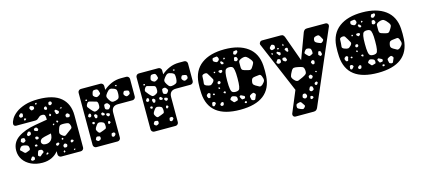

<svg xmlns="http://www.w3.org/2000/svg" viewBox="-58 -999 3646 1658"><g transform="rotate(-15 1765.5 -170.0)"><path d="M211 10Q154 10 110 -11Q66 -32 41.5 -68Q17 -104 17 -149Q17 -222 76.5 -263.5Q136 -305 236 -322L342 -340Q342 -366 337.5 -378Q333 -390 312 -390Q298 -390 289.5 -384.5Q281 -379 271 -369Q260 -358 243 -358H73Q63 -358 56.5 -364Q50 -370 51 -380Q52 -399 67 -424.5Q82 -450 113.5 -474Q145 -498 194.5 -514Q244 -530 314 -530Q450 -530 516 -473.5Q582 -417 582 -314V-27Q582 -16 574 -8Q566 0 555 0H380Q369 0 361 -8Q353 -16 353 -27V-55Q331 -25 294.5 -7.5Q258 10 211 10ZM293 -504H283L278 -498L282 -489L292 -493ZM251 -485Q242 -488 236.5 -489.5Q231 -491 226 -484Q220 -475 221.5 -470Q223 -465 229 -457Q234 -450 238.5 -450.5Q243 -451 251 -454Q262 -457 262 -469Q262 -482 251 -485ZM419 -477Q415 -486 404 -485Q393 -484 391 -474Q390 -467 390 -463Q390 -459 396 -455Q403 -452 406.5 -453Q410 -454 416 -459Q424 -466 419 -477ZM359 -453Q347 -453 343 -441Q341 -435 343 -432.5Q345 -430 350 -426Q357 -420 365 -425Q371 -429 369 -439Q367 -445 366 -449Q365 -453 359 -453ZM146 -449Q140 -453 136.5 -451Q133 -449 127 -444Q122 -439 119.5 -436Q117 -433 119 -426Q122 -419 125.5 -416Q129 -413 137 -414Q145 -415 148 -418Q151 -421 152 -429Q154 -437 153.5 -441Q153 -445 146 -449ZM491 -414 482 -411 474 -405 483 -402 492 -403ZM449 -395Q443 -400 439.5 -402.5Q436 -405 429 -401Q423 -397 424.5 -392.5Q426 -388 428 -381Q430 -374 431 -369Q432 -364 439 -364Q448 -364 452 -366Q456 -368 460 -376Q462 -384 458.5 -387Q455 -390 449 -395ZM172 -393 161 -402 151 -394 154 -381 165 -384ZM389 -373 380 -385 371 -374 372 -364 383 -361ZM538 -339Q532 -345 528 -347Q524 -349 517 -345Q509 -341 507.5 -336.5Q506 -332 507 -324Q509 -316 512.5 -314.5Q516 -313 524 -312Q531 -311 534.5 -312Q538 -313 541 -320Q547 -331 538 -339ZM431 -305 424 -312 415 -303 422 -292 433 -296ZM242 -293Q235 -301 224 -297Q217 -295 214.5 -292.5Q212 -290 212 -283Q212 -276 215 -274Q218 -272 225 -270Q232 -267 236.5 -266Q241 -265 245 -272Q250 -278 248.5 -282Q247 -286 242 -293ZM394 -292 385 -291 380 -285 386 -277 394 -283ZM168 -280Q160 -282 156.5 -279.5Q153 -277 149 -270Q144 -264 142.5 -259.5Q141 -255 146 -249Q151 -243 155 -243.5Q159 -244 167 -247Q178 -251 178 -261Q178 -269 177 -273.5Q176 -278 168 -280ZM528 -239Q522 -260 510.5 -263.5Q499 -267 477 -268Q455 -269 444 -265.5Q433 -262 426 -242Q417 -218 416 -203.5Q415 -189 436 -174Q455 -159 466 -168Q477 -177 497 -191Q515 -203 524.5 -211Q534 -219 528 -239ZM97 -239Q90 -239 87 -238Q84 -237 81 -231Q78 -223 76 -217.5Q74 -212 81 -207Q89 -200 94.5 -199Q100 -198 109 -204Q118 -209 118 -214.5Q118 -220 115 -230Q114 -237 109.5 -237.5Q105 -238 97 -239ZM223 -221Q213 -225 207 -219Q201 -213 206 -203Q211 -195 219 -196Q226 -197 229 -198.5Q232 -200 233 -207Q234 -213 231.5 -215.5Q229 -218 223 -221ZM280 -138Q309 -138 327 -157Q345 -176 345 -216L286 -203Q260 -197 251 -187Q242 -177 242 -166Q242 -155 251.5 -146.5Q261 -138 280 -138ZM99 -175Q82 -179 73 -176Q64 -173 55 -158Q47 -145 55.5 -139Q64 -133 74 -122Q81 -114 86.5 -111.5Q92 -109 102 -113Q117 -120 126.5 -122.5Q136 -125 135 -142Q133 -160 125 -165.5Q117 -171 99 -175ZM205 -152Q200 -159 195 -157Q189 -156 186.5 -154.5Q184 -153 184 -147Q184 -142 187.5 -141.5Q191 -141 196 -139Q202 -137 205 -142Q209 -147 205 -152ZM439 -148 429 -155 422 -147 424 -138H434ZM392 -118Q389 -124 385 -124Q381 -124 374 -123Q365 -121 363 -112Q362 -104 371 -99Q377 -96 384 -102Q389 -107 392 -109.5Q395 -112 392 -118ZM519 -107Q518 -115 509 -117Q504 -118 501 -118Q498 -118 495 -113Q489 -103 496 -96Q500 -92 503 -94Q506 -96 511 -98Q515 -100 517 -101.5Q519 -103 519 -107ZM241 -87Q237 -98 231 -100.5Q225 -103 213 -103Q203 -103 200 -98Q197 -93 194 -83Q191 -71 189 -64.5Q187 -58 197 -51Q206 -45 211 -50.5Q216 -56 225 -63Q234 -70 239.5 -73.5Q245 -77 241 -87ZM450 -95Q444 -100 439.5 -100.5Q435 -101 429 -96Q418 -87 423 -74Q426 -67 430 -66.5Q434 -66 442 -66Q452 -67 455 -77Q456 -84 456 -88Q456 -92 450 -95ZM283 -58 272 -66 264 -59 261 -48 274 -49ZM145 -63Q137 -66 134.5 -62Q132 -58 127 -52Q123 -47 121 -44Q119 -41 122 -36Q127 -27 139 -29Q147 -31 151 -32.5Q155 -34 156 -42Q157 -51 155 -55.5Q153 -60 145 -63ZM426 -36 420 -46 410 -36 416 -25 425 -30ZM514 -38 505 -35 500 -29 507 -24 514 -29Z M694 0Q683 0 675 -8Q667 -16 667 -27V-493Q667 -504 675 -512Q683 -520 694 -520H869Q880 -520 888 -512Q896 -504 896 -493V-458Q928 -486 967.5 -503Q1007 -520 1052 -520H1100Q1111 -520 1119 -512Q1127 -504 1127 -493V-337Q1127 -326 1119 -318Q1111 -310 1100 -310H971Q911 -310 911 -250V-27Q911 -16 903 -8Q895 0 884 0ZM839 -464Q835 -474 830.5 -478Q826 -482 815 -482Q802 -482 795.5 -480Q789 -478 785 -466Q780 -451 779.5 -442.5Q779 -434 792 -424Q805 -415 813.5 -417Q822 -419 835 -428Q846 -436 844.5 -443.5Q843 -451 839 -464ZM1001 -474 993 -476 985 -473 989 -465 999 -464ZM967 -449Q945 -458 933 -453.5Q921 -449 906 -430Q891 -412 890.5 -400Q890 -388 903 -368Q915 -348 926.5 -343.5Q938 -339 961 -345Q983 -351 988.5 -361.5Q994 -372 995 -394Q996 -418 992.5 -429.5Q989 -441 967 -449ZM713 -421 706 -416 708 -408 718 -407 722 -416ZM1092 -389Q1090 -398 1086 -400.5Q1082 -403 1072 -405Q1061 -406 1054.5 -407Q1048 -408 1043 -398Q1037 -387 1038 -380.5Q1039 -374 1048 -364Q1057 -356 1063.5 -356.5Q1070 -357 1080 -363Q1090 -368 1091.5 -373Q1093 -378 1092 -389ZM809 -356Q807 -375 797.5 -379Q788 -383 770 -387Q749 -392 736.5 -396Q724 -400 713 -381Q702 -362 709.5 -352Q717 -342 731 -325Q745 -309 754 -302.5Q763 -296 782 -304Q802 -313 806.5 -323.5Q811 -334 809 -356ZM895 -329Q888 -339 882.5 -342Q877 -345 865 -342Q854 -339 852.5 -332.5Q851 -326 851 -315Q851 -304 853 -299Q855 -294 864 -291Q875 -287 880.5 -288.5Q886 -290 893 -299Q900 -308 901 -314Q902 -320 895 -329ZM713 -294Q706 -296 704 -292.5Q702 -289 698 -284Q695 -279 693.5 -276.5Q692 -274 696 -269Q702 -260 711 -263Q722 -266 722 -277Q722 -284 721 -288Q720 -292 713 -294ZM769 -270Q764 -274 760.5 -276.5Q757 -279 750 -275Q744 -271 744.5 -267Q745 -263 746 -256Q748 -249 749.5 -245.5Q751 -242 758 -241Q765 -240 767 -243.5Q769 -247 772 -254Q776 -264 769 -270ZM830 -270Q826 -274 823 -275.5Q820 -277 815 -274Q809 -271 808.5 -268Q808 -265 809 -259Q811 -250 821 -249Q827 -248 830.5 -248.5Q834 -249 837 -254Q839 -260 837 -262.5Q835 -265 830 -270ZM880 -246Q880 -252 876.5 -253.5Q873 -255 867 -257Q861 -258 857.5 -259Q854 -260 851 -255Q847 -250 848 -246.5Q849 -243 853 -238Q857 -232 860 -230.5Q863 -229 869 -231Q880 -235 880 -246ZM735 -210Q734 -216 725 -217Q717 -218 714 -213Q711 -206 716 -200Q723 -194 730 -197Q736 -201 735 -210ZM793 -196Q774 -202 764 -198.5Q754 -195 743 -178Q731 -162 729.5 -151Q728 -140 740 -124Q751 -109 761 -113.5Q771 -118 788 -123Q803 -128 810.5 -132.5Q818 -137 818 -152Q818 -171 814.5 -180.5Q811 -190 793 -196ZM867 -180Q864 -190 856 -190Q850 -190 849 -187Q848 -184 846 -179Q844 -170 849 -166Q853 -163 855.5 -164.5Q858 -166 861 -169Q865 -172 867 -173.5Q869 -175 867 -180ZM750 -75Q748 -83 743 -83.5Q738 -84 729 -86Q718 -88 713 -78Q709 -71 707 -66.5Q705 -62 711 -55Q719 -48 724 -46.5Q729 -45 738 -50Q747 -54 749 -59Q751 -64 750 -75ZM880 -77Q876 -84 871.5 -84Q867 -84 859 -83Q853 -82 851.5 -79Q850 -76 849 -70Q848 -63 847.5 -58.5Q847 -54 854 -51Q861 -47 865 -48.5Q869 -50 875 -55Q881 -62 882.5 -66Q884 -70 880 -77Z M1212 0Q1201 0 1193 -8Q1185 -16 1185 -27V-493Q1185 -504 1193 -512Q1201 -520 1212 -520H1387Q1398 -520 1406 -512Q1414 -504 1414 -493V-458Q1446 -486 1485.5 -503Q1525 -520 1570 -520H1618Q1629 -520 1637 -512Q1645 -504 1645 -493V-337Q1645 -326 1637 -318Q1629 -310 1618 -310H1489Q1429 -310 1429 -250V-27Q1429 -16 1421 -8Q1413 0 1402 0ZM1357 -464Q1353 -474 1348.5 -478Q1344 -482 1333 -482Q1320 -482 1313.5 -480Q1307 -478 1303 -466Q1298 -451 1297.5 -442.5Q1297 -434 1310 -424Q1323 -415 1331.5 -417Q1340 -419 1353 -428Q1364 -436 1362.5 -443.5Q1361 -451 1357 -464ZM1519 -474 1511 -476 1503 -473 1507 -465 1517 -464ZM1485 -449Q1463 -458 1451 -453.5Q1439 -449 1424 -430Q1409 -412 1408.5 -400Q1408 -388 1421 -368Q1433 -348 1444.5 -343.5Q1456 -339 1479 -345Q1501 -351 1506.5 -361.5Q1512 -372 1513 -394Q1514 -418 1510.5 -429.5Q1507 -441 1485 -449ZM1231 -421 1224 -416 1226 -408 1236 -407 1240 -416ZM1610 -389Q1608 -398 1604 -400.5Q1600 -403 1590 -405Q1579 -406 1572.5 -407Q1566 -408 1561 -398Q1555 -387 1556 -380.5Q1557 -374 1566 -364Q1575 -356 1581.5 -356.5Q1588 -357 1598 -363Q1608 -368 1609.5 -373Q1611 -378 1610 -389ZM1327 -356Q1325 -375 1315.5 -379Q1306 -383 1288 -387Q1267 -392 1254.5 -396Q1242 -400 1231 -381Q1220 -362 1227.5 -352Q1235 -342 1249 -325Q1263 -309 1272 -302.5Q1281 -296 1300 -304Q1320 -313 1324.5 -323.5Q1329 -334 1327 -356ZM1413 -329Q1406 -339 1400.5 -342Q1395 -345 1383 -342Q1372 -339 1370.5 -332.5Q1369 -326 1369 -315Q1369 -304 1371 -299Q1373 -294 1382 -291Q1393 -287 1398.5 -288.5Q1404 -290 1411 -299Q1418 -308 1419 -314Q1420 -320 1413 -329ZM1231 -294Q1224 -296 1222 -292.5Q1220 -289 1216 -284Q1213 -279 1211.5 -276.5Q1210 -274 1214 -269Q1220 -260 1229 -263Q1240 -266 1240 -277Q1240 -284 1239 -288Q1238 -292 1231 -294ZM1287 -270Q1282 -274 1278.5 -276.5Q1275 -279 1268 -275Q1262 -271 1262.5 -267Q1263 -263 1264 -256Q1266 -249 1267.5 -245.5Q1269 -242 1276 -241Q1283 -240 1285 -243.5Q1287 -247 1290 -254Q1294 -264 1287 -270ZM1348 -270Q1344 -274 1341 -275.5Q1338 -277 1333 -274Q1327 -271 1326.5 -268Q1326 -265 1327 -259Q1329 -250 1339 -249Q1345 -248 1348.5 -248.5Q1352 -249 1355 -254Q1357 -260 1355 -262.5Q1353 -265 1348 -270ZM1398 -246Q1398 -252 1394.5 -253.5Q1391 -255 1385 -257Q1379 -258 1375.5 -259Q1372 -260 1369 -255Q1365 -250 1366 -246.5Q1367 -243 1371 -238Q1375 -232 1378 -230.5Q1381 -229 1387 -231Q1398 -235 1398 -246ZM1253 -210Q1252 -216 1243 -217Q1235 -218 1232 -213Q1229 -206 1234 -200Q1241 -194 1248 -197Q1254 -201 1253 -210ZM1311 -196Q1292 -202 1282 -198.5Q1272 -195 1261 -178Q1249 -162 1247.5 -151Q1246 -140 1258 -124Q1269 -109 1279 -113.5Q1289 -118 1306 -123Q1321 -128 1328.5 -132.5Q1336 -137 1336 -152Q1336 -171 1332.5 -180.5Q1329 -190 1311 -196ZM1385 -180Q1382 -190 1374 -190Q1368 -190 1367 -187Q1366 -184 1364 -179Q1362 -170 1367 -166Q1371 -163 1373.5 -164.5Q1376 -166 1379 -169Q1383 -172 1385 -173.5Q1387 -175 1385 -180ZM1268 -75Q1266 -83 1261 -83.5Q1256 -84 1247 -86Q1236 -88 1231 -78Q1227 -71 1225 -66.5Q1223 -62 1229 -55Q1237 -48 1242 -46.5Q1247 -45 1256 -50Q1265 -54 1267 -59Q1269 -64 1268 -75ZM1398 -77Q1394 -84 1389.5 -84Q1385 -84 1377 -83Q1371 -82 1369.5 -79Q1368 -76 1367 -70Q1366 -63 1365.5 -58.5Q1365 -54 1372 -51Q1379 -47 1383 -48.5Q1387 -50 1393 -55Q1399 -62 1400.5 -66Q1402 -70 1398 -77Z M1979 10Q1704 10 1689 -213Q1686 -260 1689 -307Q1697 -417 1773 -473.5Q1849 -530 1979 -530Q2109 -530 2185.5 -473.5Q2262 -417 2269 -307Q2272 -260 2269 -213Q2254 10 1979 10ZM2082 -491Q2079 -498 2074 -496Q2069 -494 2061 -494Q2055 -494 2052 -493Q2049 -492 2048 -487Q2045 -479 2043.5 -474Q2042 -469 2049 -465Q2056 -460 2061 -461Q2066 -462 2073 -468Q2080 -474 2082.5 -478Q2085 -482 2082 -491ZM1907 -479Q1902 -488 1896.5 -487Q1891 -486 1881 -485Q1872 -484 1866.5 -483Q1861 -482 1859 -473Q1857 -462 1859.5 -457Q1862 -452 1871 -447Q1882 -441 1888 -440Q1894 -439 1903 -447Q1912 -455 1912 -461.5Q1912 -468 1907 -479ZM1965 -456 1957 -462 1949 -455 1952 -445 1960 -449ZM2066 -433Q2063 -440 2059 -441Q2055 -442 2047 -441Q2041 -440 2040.5 -436.5Q2040 -433 2039 -427Q2038 -420 2036.5 -415.5Q2035 -411 2041 -408Q2049 -404 2054 -404Q2059 -404 2065 -410Q2071 -416 2070.5 -420.5Q2070 -425 2066 -433ZM1936 -429Q1931 -434 1928 -436.5Q1925 -439 1920 -436Q1914 -434 1915.5 -430Q1917 -426 1918 -420Q1919 -412 1925 -411Q1931 -410 1934.5 -409Q1938 -408 1941 -413Q1944 -419 1942 -422Q1940 -425 1936 -429ZM2178 -385Q2160 -409 2145.5 -417.5Q2131 -426 2103 -416Q2076 -406 2075 -389.5Q2074 -373 2075 -344Q2076 -323 2086 -317.5Q2096 -312 2117 -307Q2136 -301 2147.5 -300.5Q2159 -300 2170 -317Q2185 -339 2189.5 -352Q2194 -365 2178 -385ZM1802 -336Q1791 -355 1784 -365Q1777 -375 1756 -371Q1736 -366 1736.5 -353Q1737 -340 1735 -319Q1733 -300 1732 -288.5Q1731 -277 1749 -269Q1771 -260 1783 -261Q1795 -262 1811 -280Q1824 -296 1818.5 -307Q1813 -318 1802 -336ZM1979 -150Q2008 -150 2015 -166.5Q2022 -183 2024 -218Q2025 -233 2025 -260Q2025 -287 2024 -302Q2022 -335 2015 -352.5Q2008 -370 1979 -370Q1951 -370 1943.5 -352.5Q1936 -335 1934 -302Q1933 -287 1933 -260Q1933 -233 1934 -218Q1936 -183 1943.5 -166.5Q1951 -150 1979 -150ZM1914 -358Q1912 -365 1907.5 -365Q1903 -365 1896 -366Q1885 -367 1882 -360Q1880 -355 1881.5 -352.5Q1883 -350 1888 -346Q1892 -342 1894.5 -340Q1897 -338 1903 -341Q1909 -345 1912 -348Q1915 -351 1914 -358ZM1853 -363 1842 -366 1838 -356 1846 -352 1851 -355ZM1860 -277Q1852 -277 1849 -268Q1845 -258 1852 -253Q1860 -247 1868 -253Q1877 -259 1874 -268Q1873 -274 1869.5 -275.5Q1866 -277 1860 -277ZM2234 -219Q2226 -240 2212.5 -238Q2199 -236 2177 -234Q2159 -232 2151.5 -227Q2144 -222 2140 -205Q2136 -187 2139 -178Q2142 -169 2158 -159Q2178 -147 2189.5 -141.5Q2201 -136 2219 -151Q2238 -169 2241 -182Q2244 -195 2234 -219ZM1855 -223 1846 -225 1843 -216 1851 -209 1859 -215ZM1760 -196Q1753 -201 1748.5 -200Q1744 -199 1737 -193Q1727 -185 1731 -173Q1734 -164 1737 -160Q1740 -156 1749 -156Q1757 -156 1757.5 -161.5Q1758 -167 1760 -175Q1763 -183 1764.5 -187.5Q1766 -192 1760 -196ZM1801 -180 1791 -186 1782 -178 1790 -170 1798 -171ZM1897 -173 1886 -180 1875 -172 1882 -163 1893 -160ZM1981 -87Q1981 -101 1976.5 -106.5Q1972 -112 1959 -116Q1945 -121 1938 -119.5Q1931 -118 1922 -106Q1915 -97 1920.5 -91.5Q1926 -86 1934 -76Q1939 -69 1943 -67Q1947 -65 1955 -68Q1967 -72 1974 -73.5Q1981 -75 1981 -87ZM1786 -106Q1780 -117 1766 -115Q1759 -113 1758 -109Q1757 -105 1756 -97Q1755 -90 1755 -86Q1755 -82 1762 -79Q1769 -76 1772 -79Q1775 -82 1780 -87Q1785 -93 1787.5 -96Q1790 -99 1786 -106ZM2029 -103Q2021 -107 2016 -109.5Q2011 -112 2005 -106Q1999 -100 2002.5 -95.5Q2006 -91 2009 -83Q2012 -77 2014.5 -74Q2017 -71 2023 -72Q2033 -73 2038.5 -74Q2044 -75 2046 -85Q2047 -94 2042 -96.5Q2037 -99 2029 -103ZM2134 -96Q2127 -104 2121.5 -102.5Q2116 -101 2106 -97Q2097 -92 2092 -88Q2087 -84 2088 -74Q2091 -59 2093 -51Q2095 -43 2110 -40Q2124 -38 2127 -46.5Q2130 -55 2136 -68Q2141 -77 2141.5 -83Q2142 -89 2134 -96ZM1849 -93Q1843 -96 1839.5 -94.5Q1836 -93 1831 -89Q1826 -84 1824 -81Q1822 -78 1824 -71Q1827 -65 1830.5 -63.5Q1834 -62 1841 -63Q1847 -64 1849 -66.5Q1851 -69 1853 -75Q1854 -82 1854.5 -85.5Q1855 -89 1849 -93ZM2050 -48 2036 -50 2030 -37 2041 -32 2050 -35Z M2423 190Q2414 190 2407.5 184Q2401 178 2401 169Q2401 167 2401 164.5Q2401 162 2402 159L2482 -33L2289 -489Q2288 -492 2288 -496Q2290 -506 2296.5 -513Q2303 -520 2313 -520H2482Q2497 -520 2504 -512Q2511 -504 2514 -496L2596 -268L2681 -496Q2685 -505 2692.5 -512.5Q2700 -520 2715 -520H2882Q2891 -520 2898 -513.5Q2905 -507 2905 -499Q2905 -493 2904 -489L2622 166Q2618 175 2610 182.5Q2602 190 2587 190ZM2393 -460Q2384 -464 2379.5 -460.5Q2375 -457 2369 -450Q2363 -443 2361.5 -438Q2360 -433 2365 -425Q2370 -417 2375 -416.5Q2380 -416 2389 -419Q2398 -421 2402 -424Q2406 -427 2407 -437Q2408 -447 2405 -452Q2402 -457 2393 -460ZM2480 -446 2473 -439 2472 -430 2483 -427V-437ZM2811 -419Q2805 -430 2799.5 -434.5Q2794 -439 2782 -437Q2766 -434 2759 -430Q2752 -426 2749 -411Q2747 -396 2752.5 -389.5Q2758 -383 2773 -376Q2788 -369 2797 -366.5Q2806 -364 2818 -376Q2829 -388 2823.5 -396Q2818 -404 2811 -419ZM2437 -418 2429 -422 2420 -418 2424 -408 2433 -410ZM2505 -403Q2492 -407 2484 -397Q2480 -391 2483 -388Q2486 -385 2490 -380Q2494 -374 2496 -370.5Q2498 -367 2505 -369Q2511 -371 2510.5 -375Q2510 -379 2510 -386Q2510 -393 2510.5 -397Q2511 -401 2505 -403ZM2372 -392 2361 -390 2363 -381 2370 -375 2374 -383ZM2430 -384Q2422 -387 2417.5 -390.5Q2413 -394 2408 -387Q2404 -381 2408 -377.5Q2412 -374 2416 -367Q2420 -361 2422.5 -358Q2425 -355 2431 -357Q2438 -359 2439 -363Q2440 -367 2440 -374Q2440 -379 2437.5 -381Q2435 -383 2430 -384ZM2685 -349Q2668 -353 2660.5 -348Q2653 -343 2644 -329Q2637 -318 2643 -312Q2649 -306 2658 -296Q2665 -288 2670 -285Q2675 -282 2685 -286Q2697 -291 2703 -295Q2709 -299 2708 -312Q2707 -328 2703.5 -336.5Q2700 -345 2685 -349ZM2474 -319Q2472 -328 2461 -328Q2454 -328 2450 -328Q2446 -328 2443 -321Q2438 -309 2449 -300Q2457 -294 2461.5 -292.5Q2466 -291 2474 -296Q2481 -301 2479 -306Q2477 -311 2474 -319ZM2410 -327Q2403 -329 2400 -326.5Q2397 -324 2393 -317Q2388 -311 2385.5 -306.5Q2383 -302 2388 -296Q2398 -284 2412 -289Q2421 -292 2423 -296.5Q2425 -301 2425 -310Q2425 -318 2422 -321.5Q2419 -325 2410 -327ZM2766 -303Q2757 -303 2756.5 -297Q2756 -291 2753 -283Q2749 -274 2757 -268Q2762 -263 2765.5 -260.5Q2769 -258 2775 -262Q2782 -267 2783 -271Q2784 -275 2782 -283Q2780 -292 2778 -297Q2776 -302 2766 -303ZM2697 -240Q2690 -244 2686 -242Q2682 -240 2677 -235Q2672 -230 2672.5 -226Q2673 -222 2677 -216Q2680 -210 2682.5 -207.5Q2685 -205 2692 -206Q2699 -208 2701 -211Q2703 -214 2704 -221Q2705 -229 2704.5 -233Q2704 -237 2697 -240ZM2555 -217Q2532 -222 2518.5 -220.5Q2505 -219 2494 -198Q2479 -172 2475.5 -156.5Q2472 -141 2493 -119Q2512 -98 2527.5 -103.5Q2543 -109 2568 -121Q2592 -132 2601.5 -141.5Q2611 -151 2608 -177Q2605 -201 2592.5 -206.5Q2580 -212 2555 -217ZM2696 -146 2689 -145 2688 -138 2695 -133 2703 -140ZM2651 -119Q2647 -124 2644 -125.5Q2641 -127 2636 -125Q2629 -122 2625.5 -120Q2622 -118 2622 -110Q2622 -101 2624.5 -97Q2627 -93 2636 -91Q2644 -89 2647 -92Q2650 -95 2654 -102Q2658 -108 2656.5 -111Q2655 -114 2651 -119ZM2681 -52Q2676 -57 2672 -55.5Q2668 -54 2662 -51Q2655 -47 2656 -37Q2658 -29 2666 -27Q2675 -26 2679 -34Q2682 -40 2684 -43.5Q2686 -47 2681 -52ZM2620 -28Q2610 -29 2608 -23.5Q2606 -18 2601 -10Q2595 0 2603 9Q2611 17 2622 13Q2629 9 2633 6.5Q2637 4 2636 -5Q2635 -15 2632.5 -20.5Q2630 -26 2620 -28ZM2565 33Q2561 24 2557.5 21Q2554 18 2545 18Q2536 19 2533 22.5Q2530 26 2528 35Q2525 43 2526.5 47.5Q2528 52 2535 57Q2547 65 2559 56Q2570 46 2565 33ZM2616 65Q2612 53 2599 53Q2592 53 2591.5 57.5Q2591 62 2589 68Q2587 75 2593 79Q2599 83 2605 79Q2610 75 2614 73Q2618 71 2616 65ZM2511 96Q2505 86 2500 82Q2495 78 2484 81Q2470 84 2463 88Q2456 92 2455 106Q2454 121 2460 126Q2466 131 2480 137Q2494 143 2502 144Q2510 145 2520 133Q2529 122 2524 115Q2519 108 2511 96Z M3210 10Q2935 10 2920 -213Q2917 -260 2920 -307Q2928 -417 3004 -473.5Q3080 -530 3210 -530Q3340 -530 3416.5 -473.5Q3493 -417 3500 -307Q3503 -260 3500 -213Q3485 10 3210 10ZM3313 -491Q3310 -498 3305 -496Q3300 -494 3292 -494Q3286 -494 3283 -493Q3280 -492 3279 -487Q3276 -479 3274.5 -474Q3273 -469 3280 -465Q3287 -460 3292 -461Q3297 -462 3304 -468Q3311 -474 3313.5 -478Q3316 -482 3313 -491ZM3138 -479Q3133 -488 3127.5 -487Q3122 -486 3112 -485Q3103 -484 3097.5 -483Q3092 -482 3090 -473Q3088 -462 3090.5 -457Q3093 -452 3102 -447Q3113 -441 3119 -440Q3125 -439 3134 -447Q3143 -455 3143 -461.5Q3143 -468 3138 -479ZM3196 -456 3188 -462 3180 -455 3183 -445 3191 -449ZM3297 -433Q3294 -440 3290 -441Q3286 -442 3278 -441Q3272 -440 3271.5 -436.5Q3271 -433 3270 -427Q3269 -420 3267.5 -415.5Q3266 -411 3272 -408Q3280 -404 3285 -404Q3290 -404 3296 -410Q3302 -416 3301.5 -420.5Q3301 -425 3297 -433ZM3167 -429Q3162 -434 3159 -436.5Q3156 -439 3151 -436Q3145 -434 3146.5 -430Q3148 -426 3149 -420Q3150 -412 3156 -411Q3162 -410 3165.5 -409Q3169 -408 3172 -413Q3175 -419 3173 -422Q3171 -425 3167 -429ZM3409 -385Q3391 -409 3376.5 -417.5Q3362 -426 3334 -416Q3307 -406 3306 -389.5Q3305 -373 3306 -344Q3307 -323 3317 -317.5Q3327 -312 3348 -307Q3367 -301 3378.5 -300.5Q3390 -300 3401 -317Q3416 -339 3420.5 -352Q3425 -365 3409 -385ZM3033 -336Q3022 -355 3015 -365Q3008 -375 2987 -371Q2967 -366 2967.5 -353Q2968 -340 2966 -319Q2964 -300 2963 -288.5Q2962 -277 2980 -269Q3002 -260 3014 -261Q3026 -262 3042 -280Q3055 -296 3049.5 -307Q3044 -318 3033 -336ZM3210 -150Q3239 -150 3246 -166.5Q3253 -183 3255 -218Q3256 -233 3256 -260Q3256 -287 3255 -302Q3253 -335 3246 -352.5Q3239 -370 3210 -370Q3182 -370 3174.5 -352.5Q3167 -335 3165 -302Q3164 -287 3164 -260Q3164 -233 3165 -218Q3167 -183 3174.5 -166.5Q3182 -150 3210 -150ZM3145 -358Q3143 -365 3138.5 -365Q3134 -365 3127 -366Q3116 -367 3113 -360Q3111 -355 3112.5 -352.5Q3114 -350 3119 -346Q3123 -342 3125.5 -340Q3128 -338 3134 -341Q3140 -345 3143 -348Q3146 -351 3145 -358ZM3084 -363 3073 -366 3069 -356 3077 -352 3082 -355ZM3091 -277Q3083 -277 3080 -268Q3076 -258 3083 -253Q3091 -247 3099 -253Q3108 -259 3105 -268Q3104 -274 3100.5 -275.5Q3097 -277 3091 -277ZM3465 -219Q3457 -240 3443.5 -238Q3430 -236 3408 -234Q3390 -232 3382.5 -227Q3375 -222 3371 -205Q3367 -187 3370 -178Q3373 -169 3389 -159Q3409 -147 3420.5 -141.5Q3432 -136 3450 -151Q3469 -169 3472 -182Q3475 -195 3465 -219ZM3086 -223 3077 -225 3074 -216 3082 -209 3090 -215ZM2991 -196Q2984 -201 2979.5 -200Q2975 -199 2968 -193Q2958 -185 2962 -173Q2965 -164 2968 -160Q2971 -156 2980 -156Q2988 -156 2988.5 -161.5Q2989 -167 2991 -175Q2994 -183 2995.5 -187.5Q2997 -192 2991 -196ZM3032 -180 3022 -186 3013 -178 3021 -170 3029 -171ZM3128 -173 3117 -180 3106 -172 3113 -163 3124 -160ZM3212 -87Q3212 -101 3207.5 -106.5Q3203 -112 3190 -116Q3176 -121 3169 -119.5Q3162 -118 3153 -106Q3146 -97 3151.5 -91.5Q3157 -86 3165 -76Q3170 -69 3174 -67Q3178 -65 3186 -68Q3198 -72 3205 -73.5Q3212 -75 3212 -87ZM3017 -106Q3011 -117 2997 -115Q2990 -113 2989 -109Q2988 -105 2987 -97Q2986 -90 2986 -86Q2986 -82 2993 -79Q3000 -76 3003 -79Q3006 -82 3011 -87Q3016 -93 3018.5 -96Q3021 -99 3017 -106ZM3260 -103Q3252 -107 3247 -109.5Q3242 -112 3236 -106Q3230 -100 3233.5 -95.5Q3237 -91 3240 -83Q3243 -77 3245.5 -74Q3248 -71 3254 -72Q3264 -73 3269.5 -74Q3275 -75 3277 -85Q3278 -94 3273 -96.5Q3268 -99 3260 -103ZM3365 -96Q3358 -104 3352.5 -102.5Q3347 -101 3337 -97Q3328 -92 3323 -88Q3318 -84 3319 -74Q3322 -59 3324 -51Q3326 -43 3341 -40Q3355 -38 3358 -46.5Q3361 -55 3367 -68Q3372 -77 3372.5 -83Q3373 -89 3365 -96ZM3080 -93Q3074 -96 3070.5 -94.5Q3067 -93 3062 -89Q3057 -84 3055 -81Q3053 -78 3055 -71Q3058 -65 3061.5 -63.5Q3065 -62 3072 -63Q3078 -64 3080 -66.5Q3082 -69 3084 -75Q3085 -82 3085.5 -85.5Q3086 -89 3080 -93ZM3281 -48 3267 -50 3261 -37 3272 -32 3281 -35Z"/></g></svg>

Font: Rubik Moonrocks
Style: Regular
Weight: 400
Designer: Hubert and Fischer, NaN
Foundry: Hubert and Fischer, NaN
Version: Version 2.200